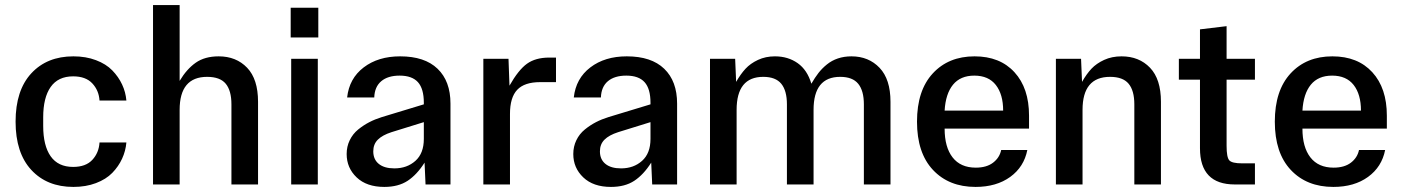

<svg xmlns="http://www.w3.org/2000/svg" viewBox="-20 -734 5578 764"><path d="M272 9.8Q167 9.8 104.5 -57.9Q42 -125.5 42 -250Q42 -374.5 104.5 -442.1Q167 -509.8 272 -509.8Q321.8 -509.8 361.8 -494.6Q401.9 -479.5 426.8 -453.9Q451.7 -428.2 465.8 -397.9Q480 -367.7 482.9 -334H376Q373.5 -374 347.4 -402.1Q321.3 -430.2 271 -430.2Q211.4 -430.2 181.6 -387.9Q151.9 -345.7 151.9 -267.1V-232.9Q151.9 -154.3 181.6 -112.1Q211.4 -69.8 271 -69.8Q321.3 -69.8 347.4 -97.9Q373.5 -126 376 -167H482.9Q480 -133.3 465.8 -102.5Q451.7 -71.8 426.8 -46.1Q401.9 -20.5 361.8 -5.4Q321.8 9.8 272 9.8Z M588.9 0V-713.9H694.8V-412.1Q722.7 -459 758.8 -484.4Q794.9 -509.8 850.1 -509.8Q919.9 -509.8 963.4 -464.4Q1006.8 -418.9 1006.8 -329.1V0H900.9V-318.8Q900.9 -373.5 878.2 -400.9Q855.5 -428.2 804.2 -428.2Q694.8 -428.2 694.8 -296.9V0Z M1138.7 0V-500H1244.6V0ZM1136.7 -585H1246.6V-703.1H1136.7Z M1509.3 9.8Q1439 9.8 1399.2 -28.1Q1359.4 -65.9 1359.4 -121.1Q1359.4 -150.9 1371.6 -176Q1383.8 -201.2 1405 -218.5Q1426.3 -235.8 1449.5 -247.8Q1472.7 -259.8 1499.5 -268.1L1666.5 -318.8V-325.2Q1666.5 -380.9 1643.1 -407Q1619.6 -433.1 1570.3 -433.1Q1523.4 -433.1 1497.1 -410.9Q1470.7 -388.7 1469.2 -346.2H1361.3Q1369.6 -421.9 1427.2 -465.8Q1484.9 -509.8 1572.3 -509.8Q1669.9 -509.8 1721.2 -460.4Q1772.5 -411.1 1772.5 -321.8V0H1673.3L1669.4 -86.9Q1639.2 -39.1 1602.1 -14.6Q1564.9 9.8 1509.3 9.8ZM1465.3 -131.8Q1465.3 -99.6 1487.3 -81.8Q1509.3 -64 1549.3 -64Q1599.6 -64 1633.1 -94Q1666.5 -124 1666.5 -181.2V-248L1537.6 -208Q1501.5 -196.3 1483.4 -178.2Q1465.3 -160.2 1465.3 -131.8Z M1903.3 0V-500H2003.4L2007.3 -393.1Q2043 -456.1 2077.1 -480.5Q2111.3 -504.9 2165.5 -504.9H2192.4V-407.2H2129.4Q2066.9 -407.2 2038.1 -376.7Q2009.3 -346.2 2009.3 -280.8V0Z M2411.1 9.8Q2340.8 9.8 2301 -28.1Q2261.2 -65.9 2261.2 -121.1Q2261.2 -150.9 2273.4 -176Q2285.6 -201.2 2306.9 -218.5Q2328.1 -235.8 2351.3 -247.8Q2374.5 -259.8 2401.4 -268.1L2568.4 -318.8V-325.2Q2568.4 -380.9 2544.9 -407Q2521.5 -433.1 2472.2 -433.1Q2425.3 -433.1 2398.9 -410.9Q2372.6 -388.7 2371.1 -346.2H2263.2Q2271.5 -421.9 2329.1 -465.8Q2386.7 -509.8 2474.1 -509.8Q2571.8 -509.8 2623 -460.4Q2674.3 -411.1 2674.3 -321.8V0H2575.2L2571.3 -86.9Q2541 -39.1 2503.9 -14.6Q2466.8 9.8 2411.1 9.8ZM2367.2 -131.8Q2367.2 -99.6 2389.2 -81.8Q2411.1 -64 2451.2 -64Q2501.5 -64 2534.9 -94Q2568.4 -124 2568.4 -181.2V-248L2439.5 -208Q2403.3 -196.3 2385.3 -178.2Q2367.2 -160.2 2367.2 -131.8Z M2805.2 0V-500H2905.3L2909.2 -408.2Q2927.2 -439.5 2946.5 -460.4Q2965.8 -481.4 2996.1 -495.6Q3026.4 -509.8 3063.5 -509.8Q3115.7 -509.8 3154.1 -482.7Q3192.4 -455.6 3208.5 -400.9Q3222.7 -425.3 3236.8 -443.6Q3251 -461.9 3270.3 -477.5Q3289.6 -493.2 3314.2 -501.5Q3338.9 -509.8 3368.2 -509.8Q3436.5 -509.8 3480 -464.1Q3523.4 -418.5 3523.4 -329.1V0H3417.5V-318.8Q3417.5 -373 3395 -400.6Q3372.6 -428.2 3323.2 -428.2Q3217.3 -428.2 3217.3 -296.9V0H3111.3V-318.8Q3111.3 -373 3088.9 -400.6Q3066.4 -428.2 3017.1 -428.2Q2911.1 -428.2 2911.1 -296.9V0Z M3861.8 9.8Q3755.9 9.8 3692.4 -57.9Q3628.9 -125.5 3628.9 -250Q3628.9 -374 3691.7 -441.9Q3754.4 -509.8 3857.9 -509.8Q3959 -509.8 4016.8 -446.5Q4074.7 -383.3 4074.7 -273.9V-222.2H3738.8Q3738.8 -148.4 3770.5 -107.7Q3802.2 -66.9 3862.8 -66.9Q3905.8 -66.9 3931.6 -86.7Q3957.5 -106.4 3963.9 -137.2H4067.9Q4054.7 -69.8 3999.8 -30Q3944.8 9.8 3861.8 9.8ZM3738.8 -293.9H3971.7Q3971.7 -358.4 3942.6 -395.8Q3913.6 -433.1 3856.9 -433.1Q3801.8 -433.1 3772.2 -397Q3742.7 -360.8 3738.8 -293.9Z M4181.6 0V-500H4281.7L4285.6 -408.2Q4303.7 -439.9 4323.2 -460.7Q4342.8 -481.4 4373.5 -495.6Q4404.3 -509.8 4442.9 -509.8Q4512.7 -509.8 4556.2 -464.4Q4599.6 -418.9 4599.6 -329.1V0H4493.7V-318.8Q4493.7 -373.5 4470.9 -400.9Q4448.2 -428.2 4397 -428.2Q4287.6 -428.2 4287.6 -296.9V0Z M4893.6 0Q4754.9 0 4754.9 -144V-417H4670.9V-500H4754.9V-617.2L4860.8 -629.9V-500H4973.6V-417H4860.8V-153.8Q4860.8 -107.9 4871.6 -95.9Q4882.3 -84 4922.9 -84H4973.6V0Z M5285.6 9.8Q5179.7 9.8 5116.2 -57.9Q5052.7 -125.5 5052.7 -250Q5052.7 -374 5115.5 -441.9Q5178.2 -509.8 5281.7 -509.8Q5382.8 -509.8 5440.7 -446.5Q5498.5 -383.3 5498.5 -273.9V-222.2H5162.6Q5162.6 -148.4 5194.3 -107.7Q5226.1 -66.9 5286.6 -66.9Q5329.6 -66.9 5355.5 -86.7Q5381.3 -106.4 5387.7 -137.2H5491.7Q5478.5 -69.8 5423.6 -30Q5368.7 9.8 5285.6 9.8ZM5162.6 -293.9H5395.5Q5395.5 -358.4 5366.5 -395.8Q5337.4 -433.1 5280.8 -433.1Q5225.6 -433.1 5196 -397Q5166.5 -360.8 5162.6 -293.9Z"/></svg>

Font: TASA Orbiter Text Medium
Style: Regular
Weight: 500
Designer: Weizhong Zhang
Version: Version 1.000;Glyphs 3.1.2 (3151)